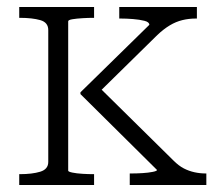

<svg xmlns="http://www.w3.org/2000/svg" viewBox="-20 -529 635 549"><path d="M118 -66V-443Q118 -465 95 -471.5Q72 -478 37 -478H35V-509H249V-478H246Q233 -478 216 -477Q199 -476 187 -474Q175 -472 175 -468V-41Q175 -38 187 -35.5Q199 -33 216 -32Q233 -31 246 -31H249V0H35V-31H37Q72 -31 95 -38Q118 -45 118 -66ZM570 0H351V-33H356Q371 -33 387.5 -34Q404 -35 416.5 -37.5Q429 -40 429 -43L210 -260V-265L407 -458Q407 -466 393 -469.5Q379 -473 360.5 -474.5Q342 -476 325 -476H321V-509H543V-476H540Q520 -476 501.5 -471.5Q483 -467 465.5 -456.5Q448 -446 430 -429L257 -259L259 -284L476 -70Q491 -55 505.5 -47.5Q520 -40 536 -36.5Q552 -33 568 -33H570Z"/></svg>

Font: Roboto Serif 36pt ExtraLight
Style: Regular
Weight: 250
Designer: Greg Gazdowicz
Foundry: Commercial Type
Version: Version 1.008